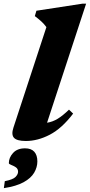

<svg xmlns="http://www.w3.org/2000/svg" viewBox="-62 -734 477 1020"><path d="M184.5 -590Q172 -607 157.5 -620.2Q143 -633.5 123 -648.5L131.5 -677L376 -714.5H395.5L188 -82Q217.5 -86.5 244.8 -103.2Q272 -120 304.5 -151.5L326.5 -130.5Q267 -52 202.8 -18.5Q138.5 15 75.5 15Q27.5 15 12.2 -2Q-3 -19 9.5 -56.5ZM-15 132.5Q-15 103.5 7.2 78.8Q29.5 54 71 54Q104 54 120.2 72.2Q136.5 90.5 136.5 123.5Q136.5 154.5 119.5 183.5Q102.5 212.5 63.5 234Q24.5 255.5 -41.5 265.5L-36.5 228.5Q7 220 20.5 206Q34 192 34 178.5Q34 162.5 21.8 154.5Q9.5 146.5 -2.8 142Q-15 137.5 -15 132.5Z"/></svg>

Font: Newsreader Text ExtraBold
Style: Italic
Weight: 800
Italic angle: -17°
Designer: Hugues Gentile
Foundry: Production Type
Version: Version 1.001